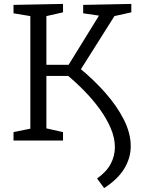

<svg xmlns="http://www.w3.org/2000/svg" viewBox="-20 -718 724 981"><path d="M383 -373Q458 -312 518 -244Q578 -176 613 -106.5Q648 -37 648 29Q648 89 615 143.5Q582 198 512 243L476 194Q524 160 545.5 119.5Q567 79 567 34Q567 -13 546 -62.5Q525 -112 489 -161.5Q453 -211 407.5 -257Q362 -303 313 -343L344 -330H202L217 -344V-46L204 -65L302 -43V0H49V-43L147 -63L135 -46V-651L146 -634L49 -650V-693L302 -698V-655L205 -633L217 -653V-373L202 -387H346L322 -373L493 -650L501 -636L405 -650V-693L651 -698V-655L552 -633L573 -649L385 -351Z"/></svg>

Font: Pack4
Style: Regular
Weight: 400
Version: Version 2.002